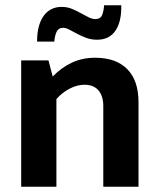

<svg xmlns="http://www.w3.org/2000/svg" viewBox="-20 -705 603 725"><path d="M193 0H60V-477H163L179 -416Q212 -450 251.5 -468.5Q291 -487 339 -487Q418 -487 460.5 -444Q503 -401 503 -319V0H370V-305Q370 -342 352 -363.5Q334 -385 298 -385Q272 -385 243.5 -370.5Q215 -356 193 -331ZM120 -548Q120 -610 144.5 -644.5Q169 -679 213 -679Q233 -679 250.5 -672Q268 -665 284 -656Q300 -647 314 -640Q328 -633 340 -633Q360 -633 366 -649Q372 -665 373 -685H438Q439 -622 415.5 -588.5Q392 -555 347 -555Q324 -555 305.5 -562Q287 -569 271 -577.5Q255 -586 242 -593Q229 -600 218 -600Q201 -600 194 -585.5Q187 -571 185 -548Z"/></svg>

Font: Mukta Malar
Style: Bold
Weight: 700
Designer: Aadarsh Rajan, Girish Dalvi, Yashodeep Gholap
Foundry: Ek Type
Version: Version 2.538;PS 1.000;hotconv 16.6.51;makeotf.lib2.5.65220;